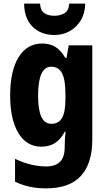

<svg xmlns="http://www.w3.org/2000/svg" viewBox="-20 -799 589 1059"><path d="M213 -559Q254 -559 284.5 -541Q315 -523 340 -480H347L359 -549H489V-27Q489 102 426.5 171Q364 240 233 240Q138 240 63 203V77Q109 99 152 109Q195 119 235 119Q284 119 310.5 94Q337 69 337 10V3Q337 -35 342 -72H337Q313 -28 281.5 -9Q250 10 208 10Q127 10 81.5 -65Q36 -140 36 -271Q36 -408 82.5 -483.5Q129 -559 213 -559ZM262 -431Q190 -431 190 -270Q190 -116 263 -116Q303 -116 322 -148Q341 -180 341 -254V-278Q341 -360 322 -395.5Q303 -431 262 -431ZM450 -779Q449 -726 426 -687.5Q403 -649 365 -627.5Q327 -606 280 -606Q207 -606 160.5 -651Q114 -696 113 -779H201Q203 -741 224.5 -726.5Q246 -712 280 -712Q312 -712 335.5 -726Q359 -740 362 -779Z"/></svg>

Font: Noto Sans Sinhala Condensed ExtraBold
Style: Regular
Weight: 800
Width: 3
Designer: Jelle Bosma - Monotype Design Team
Foundry: Monotype Imaging Inc.
Version: Version 2.006; ttfautohint (v1.8.4.7-5d5b)